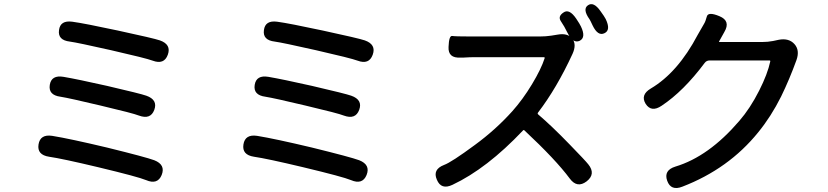

<svg xmlns="http://www.w3.org/2000/svg" viewBox="-20 -869 4040 937"><path d="M769 -15Q749 34 693 10Q655 -6 459 -53Q283 -95 220 -104Q160 -113 168 -164Q176 -215 235 -206Q321 -192 502 -149Q693 -102 733 -87Q789 -65 769 -15ZM733 -333Q715 -284 658 -305Q631 -316 470 -354Q319 -390 275 -397Q215 -405 223 -455Q231 -504 290 -494Q360 -482 502 -450Q666 -412 694 -402Q751 -382 733 -333ZM799 -602Q781 -552 725 -573Q693 -585 522 -624Q358 -661 321 -666Q261 -673 268 -722Q274 -771 333 -763Q392 -755 555 -720Q731 -682 760 -672Q817 -652 799 -602Z M1769 -15Q1749 34 1693 10Q1655 -6 1459 -53Q1283 -95 1220 -104Q1160 -113 1168 -164Q1176 -215 1235 -206Q1321 -192 1502 -149Q1693 -102 1733 -87Q1789 -65 1769 -15ZM1733 -333Q1715 -284 1658 -305Q1631 -316 1470 -354Q1319 -390 1275 -397Q1215 -405 1223 -455Q1231 -504 1290 -494Q1360 -482 1502 -450Q1666 -412 1694 -402Q1751 -382 1733 -333ZM1799 -602Q1781 -552 1725 -573Q1693 -585 1522 -624Q1358 -661 1321 -666Q1261 -673 1268 -722Q1274 -771 1333 -763Q1392 -755 1555 -720Q1731 -682 1760 -672Q1817 -652 1799 -602Z M2843 16Q2797 51 2761 3Q2693 -89 2539 -233Q2535 -236 2532 -232Q2356 -46 2188 33Q2133 59 2112 8Q2090 -42 2147 -64Q2183 -77 2298 -162Q2399 -236 2480 -326Q2531 -383 2576 -457.5Q2621 -532 2638 -585Q2639 -590 2634 -590H2301Q2272 -590 2243 -588H2228Q2166 -584 2169 -640Q2171 -696 2187 -693.5Q2203 -691 2272 -691H2616Q2643 -691 2670 -695L2701 -700Q2751 -709 2773 -680Q2795 -652 2774 -606Q2697 -439 2606 -320Q2602 -315 2606 -311Q2674 -253 2760 -164Q2837 -85 2851 -67Q2889 -20 2843 16ZM2930 -707Q2898 -691 2872 -745Q2861 -769 2857 -775Q2822 -824 2849 -843Q2877 -863 2911 -814Q2930 -788 2936 -776Q2962 -722 2930 -707ZM2809 -670Q2777 -655 2750 -708Q2734 -741 2717.5 -765Q2701 -789 2730 -808Q2758 -828 2792 -778Q2810 -751 2815 -740Q2841 -686 2809 -670Z M3310 42Q3254 64 3236 13Q3218 -38 3276 -56Q3439 -105 3588 -279Q3641 -340 3685 -427Q3726 -508 3739 -569Q3740 -574 3735 -574H3443Q3428 -574 3419 -562Q3316 -424 3209 -353Q3159 -319 3131 -362Q3104 -406 3156 -437Q3288 -515 3385 -699Q3400 -726 3416 -753Q3423 -764 3429.5 -788.5Q3436 -813 3491 -790Q3547 -767 3515 -713L3490 -668Q3487 -664 3492 -664H3700Q3727 -664 3753 -669L3781 -675Q3830 -684 3857 -654Q3884 -624 3867 -576Q3833 -482 3792 -398Q3743 -300 3680 -223Q3536 -45 3310 42Z"/></svg>

Font: Resource Han Rounded JP Medium
Style: Regular
Weight: 500
Designer: Cyano Hao (round all glyphs); Ryoko NISHIZUKA 西塚涼子 (kana, bopomofo & ideographs); Paul D. Hunt (Latin, Greek & Cyrillic)
Foundry: Cyano Hao
Version: 0.990